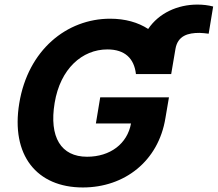

<svg xmlns="http://www.w3.org/2000/svg" viewBox="-20 -820 964 850"><path d="M737.9 -492.2 756.7 -603C766.7 -662.6 812.9 -674.4 862.9 -674.4C876.8 -674.4 890.3 -672.2 903.8 -670.8L923.7 -791.2C900.6 -797.2 877.8 -799.7 853.7 -799.7C766.3 -799.7 683.2 -762.1 636 -691.8C591.3 -720.9 534.1 -737.2 467.7 -737.2C275.6 -737.2 104 -598.7 65.3 -362.9C27.3 -132.8 142.4 9.9 346.9 9.9C530.5 9.9 681.5 -105.8 712.4 -297.6L728 -389.2H423.7L404.5 -273.4H560C543.7 -183.6 468 -126.1 365.4 -126.1C250.4 -126.1 196.7 -212.4 221.9 -364.3C246.8 -515.6 343.8 -601.2 455.3 -601.2C533.7 -601.2 573.5 -560.7 581.7 -493.3L581.3 -492.2Z"/></svg>

Font: Margiela Sans
Style: Bold Italic
Weight: 700
Italic angle: -9.39999°
Designer: Stefan Endress, Andreas Faust
Version: Version 1.100;FEAKit 1.0